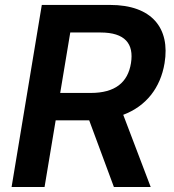

<svg xmlns="http://www.w3.org/2000/svg" viewBox="-20 -747 694 767"><path d="M637.4 -494.7C660.5 -634.2 587 -727.3 419.7 -727.3H147L26.3 0H158L202.4 -266.3H336.3L435 0H582L472.3 -288.4C563.9 -322.8 621.1 -396.3 637.4 -494.7ZM503.2 -494.7C490.8 -417.6 440 -375.7 342.3 -375.7H220.5L260.7 -617.2H381.4C479.4 -617.2 515.6 -572.4 503.2 -494.7Z"/></svg>

Font: TID UI Semi Bold
Style: Italic
Weight: 600
Italic angle: -9.39999°
Designer: The TID Project Authors
Foundry: Bakken & Bæck
Version: Version 1.001;hotconv 1.0.109;makeotfexe 2.5.65596